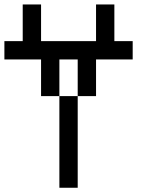

<svg xmlns="http://www.w3.org/2000/svg" viewBox="-20 -937 707 873"><path d="M83.3 -916.7H166.7V-750H416.7V-916.7H500V-750H583.3V-666.7H416.7V-500H333.3V-666.7H250V-500H166.7V-666.7H0V-750H83.3ZM250 -83.3V-500H333.3V-83.3Z"/></svg>

Font: Galmuri11 Condensed
Style: Regular
Weight: 400
Width: 3
Designer: Lee Minseo (quiple)
Version: Version 2.399;hotconv 1.1.1;makeotfexe 2.6.0 DEVELOPMENT